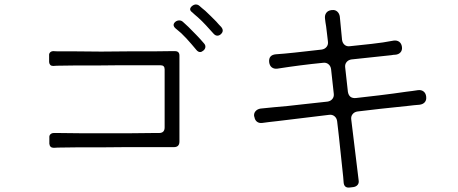

<svg xmlns="http://www.w3.org/2000/svg" viewBox="-20 -815 2040 856"><path d="M932 -665Q915 -684 898 -702.5Q881 -721 862 -738Q855 -744 848.5 -749.5Q842 -755 837 -760Q819 -773 836 -788Q845 -795 853 -795Q862 -795 869 -789Q875 -784 881 -778.5Q887 -773 895 -767Q908 -755 920 -743Q932 -731 944 -719Q950 -712 955.5 -706Q961 -700 966 -695Q981 -677 964 -662Q957 -656 949 -656Q940 -656 932 -665ZM855 -593Q850 -599 844.5 -605.5Q839 -612 833 -619Q811 -645 788 -667Q781 -673 774.5 -678.5Q768 -684 762 -689Q746 -704 762 -718Q770 -724 779 -724Q788 -724 795 -718Q800 -713 806.5 -707.5Q813 -702 820 -695Q838 -677 855.5 -659Q873 -641 890 -621Q897 -613 895.5 -604Q894 -595 886 -589Q879 -583 872 -583Q863 -583 855 -593ZM200 -174V-201Q199 -211 205 -216.5Q211 -222 220 -222H242L333 -221H568L664 -222H689Q714 -222 714 -247V-506Q714 -524 696 -524H506L402 -523H307L234 -522L217 -521Q201 -521 199 -538V-567Q198 -576 203.5 -581.5Q209 -587 218 -587L238 -586H322L431 -585L548 -586H657L740 -587H760Q780 -587 780 -567V-184Q780 -159 755 -159H535L421 -158H317L238 -157L220 -156Q202 -156 200 -174Z M1512 -2 1510 -27 1491 -206Q1489 -224 1487 -241Q1485 -258 1483 -275Q1481 -289 1471 -297Q1461 -305 1447 -303L1216 -275Q1197 -273 1180.5 -271Q1164 -269 1150 -267Q1135 -265 1125.5 -272.5Q1116 -280 1114 -295L1113 -296Q1111 -310 1119.5 -319.5Q1128 -329 1142 -331L1202 -337Q1231 -339 1263 -342.5Q1295 -346 1330 -350L1440 -362Q1454 -364 1462 -374Q1470 -384 1468 -398L1456 -507Q1454 -521 1444 -529Q1434 -537 1420 -535Q1369 -530 1318.5 -523.5Q1268 -517 1217 -509Q1202 -507 1192 -514.5Q1182 -522 1180 -538Q1177 -570 1210 -573Q1225 -574 1248 -576Q1270 -578 1293.5 -580.5Q1317 -583 1343 -586L1414 -594Q1428 -596 1436 -606Q1444 -616 1442 -630Q1440 -647 1438 -664Q1436 -681 1434 -697Q1432 -707 1431 -715.5Q1430 -724 1429 -732Q1427 -747 1434.5 -757.5Q1442 -768 1458 -770H1460Q1474 -772 1483.5 -763.5Q1493 -755 1495 -741L1505 -637Q1507 -623 1516.5 -615Q1526 -607 1540 -609Q1587 -614 1638 -619.5Q1689 -625 1735 -634Q1750 -636 1760 -628.5Q1770 -621 1772 -606Q1774 -591 1765.5 -581.5Q1757 -572 1742 -571Q1738 -571 1734 -570.5Q1730 -570 1725 -569L1547 -550Q1533 -548 1525 -538Q1517 -528 1519 -514L1531 -406Q1536 -375 1567 -378L1671 -390Q1704 -394 1734 -398Q1764 -402 1791 -406Q1806 -408 1819 -409.5Q1832 -411 1843 -413Q1858 -415 1868 -407.5Q1878 -400 1880 -385V-384Q1882 -369 1874 -359.5Q1866 -350 1850 -348Q1839 -347 1826.5 -346Q1814 -345 1800 -343L1677 -330Q1651 -327 1625.5 -324Q1600 -321 1574 -318Q1560 -316 1552 -306Q1544 -296 1546 -282L1579 -11Q1581 1 1574.5 9Q1568 17 1556 19L1539 21Q1514 24 1512 -2Z"/></svg>

Font: Higure Gothic
Style: Regular
Weight: 400
Designer: Yoshimichi Ohira
Foundry: Positype
Version: Version 1.000